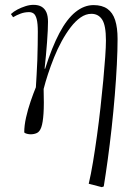

<svg xmlns="http://www.w3.org/2000/svg" viewBox="-20 -542 549 792"><path d="M400 230 346 216Q355 178 363.5 127Q372 76 380 18Q388 -40 394.5 -98.5Q401 -157 406 -210.5Q411 -264 414 -307Q417 -350 417 -375Q417 -437 401.5 -461Q386 -485 357 -485Q334 -485 312.5 -470Q291 -455 271.5 -429.5Q252 -404 234.5 -372Q217 -340 203 -305Q189 -270 178 -236.5Q167 -203 160 -175Q162 -112 159.5 -74Q157 -36 150.5 -17.5Q144 1 132.5 6.5Q121 12 106 12Q100 12 91.5 10Q83 8 80 4Q80 -24 87.5 -57.5Q95 -91 106.5 -124.5Q118 -158 128 -182Q129 -204 131 -233Q133 -262 134 -294Q135 -326 135.5 -356.5Q136 -387 136 -411Q136 -445 131.5 -462.5Q127 -480 119 -486Q111 -492 100 -492Q82 -492 65.5 -486Q49 -480 34 -471L25 -484Q37 -495 52.5 -503Q68 -511 85 -516.5Q102 -522 118 -522Q139 -522 152 -514Q165 -506 171.5 -491Q178 -476 178 -452Q178 -437 177 -415.5Q176 -394 174 -367.5Q172 -341 169.5 -313.5Q167 -286 164 -259L166 -258Q194 -347 225 -405.5Q256 -464 291.5 -492.5Q327 -521 366 -521Q401 -521 423 -505.5Q445 -490 455 -459Q465 -428 465 -381Q465 -336 462 -276Q459 -216 453.5 -149Q448 -82 440.5 -14Q433 54 424.5 116Q416 178 408 227Z"/></svg>

Font: Literata 60pt ExtraLight
Style: Italic
Weight: 250
Italic angle: -2°
Designer: Latin by Veronika Burian and Jose Scaglione. Greek by Irene Vlachou. Cyrillic by Vera Evstafieva
Foundry: TypeTogether
Version: Version 3.103;gftools[0.9.29]